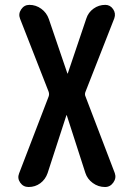

<svg xmlns="http://www.w3.org/2000/svg" viewBox="-20 -750 540 770"><path d="M94.7 0Q73.2 0 61 -17.6Q48.8 -35.2 56.6 -54.7L174.8 -362.3Q178.7 -372.1 174.8 -382.8L60.5 -674.8Q52.7 -694.3 64.9 -712.4Q77.1 -730.5 97.7 -730.5Q124 -730.5 145.5 -714.8Q167 -699.2 175.8 -673.8L250 -456.1Q250 -455.1 251 -455.1Q252 -455.1 252 -456.1L326.2 -675.8Q334 -700.2 355 -715.3Q376 -730.5 402.3 -730.5Q421.9 -730.5 433.6 -713.4Q445.3 -696.3 438.5 -676.8L323.2 -382.8Q318.4 -372.1 323.2 -362.3L440.4 -55.7Q447.3 -36.1 434.6 -18.1Q421.9 0 401.4 0Q374 0 352.1 -16.1Q330.1 -32.2 322.3 -56.6L248 -287.1Q248 -288.1 247.1 -288.1Q246.1 -288.1 246.1 -287.1L170.9 -55.7Q162.1 -30.3 141.6 -15.1Q121.1 0 94.7 0Z"/></svg>

Font: Rounded-X Mgen+ 1m medium
Style: Regular
Weight: 500
Designer: [Source Han Sans]
Ryoko NISHIZUKA  (kana & ideographs); Paul D. Hunt (Latin, Greek & Cyrillic); Wenlong ZHANG  (bopomofo
Version: Version 1.059.20150602